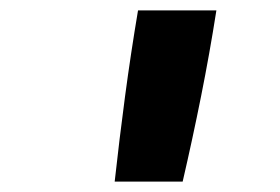

<svg xmlns="http://www.w3.org/2000/svg" viewBox="-20 -792 540 370"><path d="M201 -442Q210 -524 221 -606.5Q232 -689 246 -772H397Q384 -689 367.5 -606.5Q351 -524 332 -442Z"/></svg>

Font: Iosevka SS04 Heavy Oblique
Style: Regular
Weight: 900
Italic angle: -9°
Monospace: yes
Designer: Belleve Invis
Foundry: Belleve Invis
Version: Version 19.0.0; ttfautohint (v1.8.4)